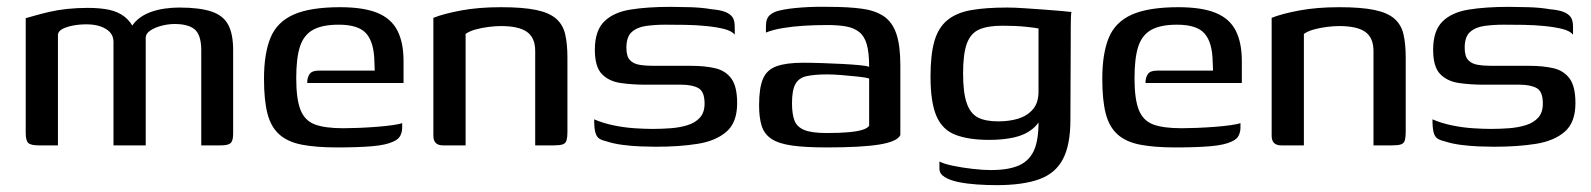

<svg xmlns="http://www.w3.org/2000/svg" viewBox="-20 -424 4639 560"><path d="M93 0Q70 0 62.5 -7Q55 -14 55 -37V-371Q66 -374 83.5 -379Q101 -384 124.5 -389.5Q148 -395 176.5 -398Q205 -401 236 -401Q272 -401 298 -395.5Q324 -390 343 -375.5Q362 -361 374 -334L358 -335Q366 -354 382 -367.5Q398 -381 418.5 -388.5Q439 -396 461 -399Q483 -402 502 -402Q562 -402 596.5 -390.5Q631 -379 645.5 -352Q660 -325 660 -278V-34Q660 -13 652.5 -6.5Q645 0 624 0H567Q567 -70 567 -140Q567 -210 567 -281Q566 -324 547 -339Q528 -354 489 -354Q471 -354 451.5 -349Q432 -344 418.5 -335Q405 -326 405 -314V0H311V-302Q311 -326 289 -339.5Q267 -353 232 -353Q211 -353 193 -349.5Q175 -346 163 -340Q151 -334 149 -324V0Z M963 6Q902 6 860.5 -2Q819 -10 794.5 -32Q770 -54 760 -93Q750 -132 750 -194Q750 -268 769 -314Q788 -360 836.5 -381.5Q885 -403 972 -403Q1040 -403 1080.5 -386.5Q1121 -370 1139 -335Q1157 -300 1157 -246V-182H876Q876 -198 883 -208Q890 -218 909 -218H1073L1072 -244Q1071 -300 1048.5 -326Q1026 -352 968 -352Q920 -352 893 -337Q866 -322 855 -288.5Q844 -255 844 -196Q844 -135 856.5 -103.5Q869 -72 898.5 -61Q928 -50 981 -50Q1000 -50 1025.5 -51Q1051 -52 1077.5 -54Q1104 -56 1125 -59Q1146 -62 1153 -65V-51Q1153 -40 1148 -29Q1143 -18 1127 -11Q1106 -1 1065.5 2.5Q1025 6 963 6Z M1272 0Q1244 0 1244 -28V-372Q1274 -384 1325 -393.5Q1376 -403 1441 -403Q1505 -403 1543.5 -395Q1582 -387 1602 -369.5Q1622 -352 1628.5 -324Q1635 -296 1635 -255V-38Q1635 -24 1632.5 -15Q1630 -6 1621.5 -3Q1613 0 1596 0H1541V-275Q1541 -314 1517 -331Q1493 -348 1441 -348Q1425 -348 1405 -345.5Q1385 -343 1367 -338Q1349 -333 1338 -325V0Z M1893 4Q1874 4 1848 3Q1822 2 1795.5 -1.5Q1769 -5 1748 -12Q1735 -15 1727.5 -20Q1720 -25 1716.5 -37.5Q1713 -50 1713 -76Q1738 -65 1769 -58.5Q1800 -52 1830.5 -50Q1861 -48 1883 -48Q1910 -48 1936.5 -50Q1963 -52 1985.5 -59Q2008 -66 2021.5 -81Q2035 -96 2035 -122Q2035 -157 2017 -167Q1999 -177 1967 -177H1862Q1823 -177 1789.5 -182Q1756 -187 1735.5 -208Q1715 -229 1715 -279Q1715 -334 1742 -361Q1769 -388 1818.5 -396Q1868 -404 1935 -404Q1960 -404 1993.5 -403Q2027 -402 2056 -397Q2080 -395 2094.5 -389.5Q2109 -384 2116 -374.5Q2123 -365 2123 -346V-323Q2114 -334 2092 -339.5Q2070 -345 2040.5 -348Q2011 -351 1979.5 -351.5Q1948 -352 1921 -352Q1892 -352 1865.5 -348.5Q1839 -345 1823 -331Q1807 -317 1807 -285Q1807 -260 1817 -249Q1827 -238 1845 -235Q1863 -232 1886 -232H1996Q2036 -232 2066 -225Q2096 -218 2113 -195Q2130 -172 2130 -123Q2130 -67 2099 -40Q2068 -13 2015 -4.5Q1962 4 1893 4Z M2391 6Q2329 6 2290 0.5Q2251 -5 2230 -19Q2209 -33 2201.5 -57Q2194 -81 2194 -117Q2194 -168 2205.5 -194.5Q2217 -221 2245.5 -231Q2274 -241 2322 -241Q2347 -241 2377.5 -240Q2408 -239 2436.5 -237.5Q2465 -236 2486.5 -234Q2508 -232 2515 -229Q2515 -271 2508 -295Q2501 -319 2485.5 -331Q2470 -343 2447 -347Q2424 -351 2393 -351Q2359 -351 2325.5 -349Q2292 -347 2262.5 -342Q2233 -337 2214 -329V-348Q2214 -371 2226.5 -381Q2239 -391 2257 -394Q2277 -399 2316 -402Q2355 -405 2399 -404Q2455 -404 2494.5 -398.5Q2534 -393 2558.5 -376Q2583 -359 2594.5 -325Q2606 -291 2606 -234V-30Q2597 -11 2545 -2.5Q2493 6 2391 6ZM2391 -36Q2431 -36 2456.5 -38.5Q2482 -41 2496 -45.5Q2510 -50 2515 -57V-195Q2506 -198 2483 -200.5Q2460 -203 2435 -205Q2410 -207 2393 -207Q2356 -207 2333 -202Q2310 -197 2300 -179Q2290 -161 2290 -123Q2290 -92 2297 -73Q2304 -54 2325.5 -45Q2347 -36 2391 -36Z M2887 116Q2858 116 2829 114Q2800 112 2775.5 107Q2751 102 2735.5 92.5Q2720 83 2720 68Q2720 64 2720 57Q2720 50 2720 47Q2733 54 2759.5 59.5Q2786 65 2816.5 68.5Q2847 72 2870 72Q2928 72 2959 55Q2990 38 3001 0.5Q3012 -37 3008 -99H3024Q3014 -66 2991.5 -48Q2969 -30 2937 -23Q2905 -16 2865 -16Q2806 -16 2767.5 -30.5Q2729 -45 2711.5 -85Q2694 -125 2694 -201Q2694 -265 2705.5 -304.5Q2717 -344 2743.5 -365.5Q2770 -387 2812.5 -394.5Q2855 -402 2918 -402Q2939 -402 2968 -400Q2997 -398 3025.5 -396Q3054 -394 3075.5 -392Q3097 -390 3105 -389Q3104 -386 3103.5 -373Q3103 -360 3103 -343.5Q3103 -327 3103 -311L3102 -74Q3102 -1 3080 40.5Q3058 82 3010.5 99Q2963 116 2887 116ZM2891 -70Q2924 -70 2950 -78Q2976 -86 2992.5 -105Q3009 -124 3009 -157V-341Q3000 -343 2971 -346Q2942 -349 2904 -349Q2861 -349 2836 -338Q2811 -327 2800 -297Q2789 -267 2789 -210Q2789 -154 2799.5 -123.5Q2810 -93 2832 -81.5Q2854 -70 2891 -70Z M3408 6Q3347 6 3305.5 -2Q3264 -10 3239.5 -32Q3215 -54 3205 -93Q3195 -132 3195 -194Q3195 -268 3214 -314Q3233 -360 3281.5 -381.5Q3330 -403 3417 -403Q3485 -403 3525.5 -386.5Q3566 -370 3584 -335Q3602 -300 3602 -246V-182H3321Q3321 -198 3328 -208Q3335 -218 3354 -218H3518L3517 -244Q3516 -300 3493.5 -326Q3471 -352 3413 -352Q3365 -352 3338 -337Q3311 -322 3300 -288.5Q3289 -255 3289 -196Q3289 -135 3301.5 -103.5Q3314 -72 3343.5 -61Q3373 -50 3426 -50Q3445 -50 3470.5 -51Q3496 -52 3522.5 -54Q3549 -56 3570 -59Q3591 -62 3598 -65V-51Q3598 -40 3593 -29Q3588 -18 3572 -11Q3551 -1 3510.5 2.5Q3470 6 3408 6Z M3717 0Q3689 0 3689 -28V-372Q3719 -384 3770 -393.5Q3821 -403 3886 -403Q3950 -403 3988.5 -395Q4027 -387 4047 -369.5Q4067 -352 4073.5 -324Q4080 -296 4080 -255V-38Q4080 -24 4077.5 -15Q4075 -6 4066.5 -3Q4058 0 4041 0H3986V-275Q3986 -314 3962 -331Q3938 -348 3886 -348Q3870 -348 3850 -345.5Q3830 -343 3812 -338Q3794 -333 3783 -325V0Z M4338 4Q4319 4 4293 3Q4267 2 4240.5 -1.5Q4214 -5 4193 -12Q4180 -15 4172.5 -20Q4165 -25 4161.5 -37.5Q4158 -50 4158 -76Q4183 -65 4214 -58.5Q4245 -52 4275.5 -50Q4306 -48 4328 -48Q4355 -48 4381.5 -50Q4408 -52 4430.5 -59Q4453 -66 4466.5 -81Q4480 -96 4480 -122Q4480 -157 4462 -167Q4444 -177 4412 -177H4307Q4268 -177 4234.5 -182Q4201 -187 4180.5 -208Q4160 -229 4160 -279Q4160 -334 4187 -361Q4214 -388 4263.5 -396Q4313 -404 4380 -404Q4405 -404 4438.5 -403Q4472 -402 4501 -397Q4525 -395 4539.5 -389.5Q4554 -384 4561 -374.5Q4568 -365 4568 -346V-323Q4559 -334 4537 -339.5Q4515 -345 4485.5 -348Q4456 -351 4424.5 -351.5Q4393 -352 4366 -352Q4337 -352 4310.5 -348.5Q4284 -345 4268 -331Q4252 -317 4252 -285Q4252 -260 4262 -249Q4272 -238 4290 -235Q4308 -232 4331 -232H4441Q4481 -232 4511 -225Q4541 -218 4558 -195Q4575 -172 4575 -123Q4575 -67 4544 -40Q4513 -13 4460 -4.5Q4407 4 4338 4Z"/></svg>

Font: Genos Thin Medium
Style: Regular
Weight: 500
Version: Version 1.010